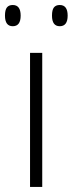

<svg xmlns="http://www.w3.org/2000/svg" viewBox="-30 -740 288 760"><path d="M137.2 0H88.9V-530.8H137.2ZM-10.3 -678.2Q-10.3 -700.7 -2.7 -710.4Q4.9 -720.2 20.5 -720.2Q51.8 -720.2 51.8 -678.2Q51.8 -636.2 20.5 -636.2Q-10.3 -636.2 -10.3 -678.2ZM175.8 -678.2Q175.8 -700.7 183.3 -710.4Q190.9 -720.2 206.5 -720.2Q237.8 -720.2 237.8 -678.2Q237.8 -636.2 206.5 -636.2Q175.8 -636.2 175.8 -678.2Z"/></svg>

Font: CAA NEO Sans Light
Style: Regular
Weight: 300
Version: Version 1.10